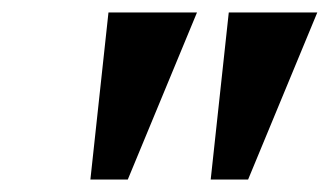

<svg xmlns="http://www.w3.org/2000/svg" viewBox="-20 -734 529 308"><path d="M125 -446 154 -714H296L185 -446ZM318 -446 347 -714H489L378 -446Z"/></svg>

Font: Noto Serif Condensed
Style: Bold Italic
Weight: 700
Width: 3
Italic angle: -12°
Designer: Monotype Design Team
Foundry: Monotype Imaging Inc.
Version: Version 2.014